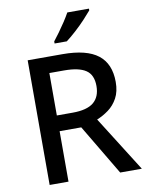

<svg xmlns="http://www.w3.org/2000/svg" viewBox="-100 -1012 833 1083"><g transform="rotate(-10 316.5 -470.5)"><path d="M295 -714Q432 -714 497.5 -663Q563 -612 563 -508Q563 -453 542.5 -415.5Q522 -378 490 -354.5Q458 -331 423 -317L623 0H499L327 -289H203V0H95V-714ZM288 -622H203V-379H293Q376 -379 414 -410.5Q452 -442 452 -504Q452 -568 412 -595Q372 -622 288 -622ZM486 -931Q471 -913 444 -884Q417 -855 386 -827Q355 -799 331 -781H261V-793Q276 -812 295 -838Q314 -864 332 -891.5Q350 -919 362 -941H486Z"/></g></svg>

Font: Noto Sans Gurmukhi UI Medium
Style: Regular
Weight: 500
Designer: Jelle Bosma - Monotype Design Team
Foundry: Monotype Imaging Inc.
Version: Version 2.004; ttfautohint (v1.8.4.7-5d5b)